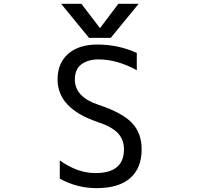

<svg xmlns="http://www.w3.org/2000/svg" viewBox="-20 -976 1040 1008"><path d="M481.4 -67.4Q630.9 -67.4 630.9 -192.4Q630.9 -243.2 598.6 -277.3Q566.4 -311.5 491.2 -335.9Q282.2 -407.2 282.2 -558.6Q282.2 -644.5 337.9 -693.4Q393.6 -742.2 491.2 -742.2Q600.6 -742.2 698.2 -698.2V-607.4Q594.7 -664.1 498 -664.1Q441.4 -664.1 407.2 -638.2Q373 -612.3 373 -558.6Q373 -466.8 497.1 -425.8Q621.1 -384.8 672.4 -331.1Q723.6 -277.3 723.6 -192.4Q723.6 -93.8 663.6 -41Q603.5 11.7 487.3 11.7Q383.8 11.7 293.9 -38.1V-133.8Q386.7 -67.4 481.4 -67.4ZM504.9 -828.1 601.6 -956.1H708L561.5 -777.3H447.3L300.8 -956.1H407.2Z"/></svg>

Font: Gen Shin Gothic Monospace Regular
Style: Regular
Weight: 400
Designer: [Source Han Sans]
Ryoko NISHIZUKA  (kana & ideographs); Paul D. Hunt (Latin, Greek & Cyrillic); Wenlong ZHANG  (bopomofo
Version: Version 1.002.20150607